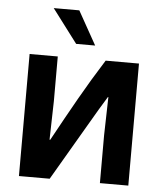

<svg xmlns="http://www.w3.org/2000/svg" viewBox="-52 -769 690 815"><g transform="rotate(5 293.0 -361.5)"><path d="M59 0V-520H179V-330L175 -165H178Q232 -264 280 -348.5Q328 -433 383 -520H525V0H404V-203L408 -367H406Q379 -324 324.5 -230Q270 -136 190 0ZM252 -580 144 -723H253L333 -580Z"/></g></svg>

Font: Murecho Medium
Style: Regular
Weight: 500
Designer: Neil Summerour
Foundry: Positype
Version: Version 1.010; ttfautohint (v1.8.3)